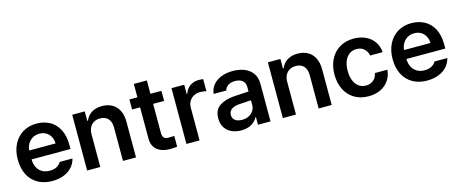

<svg xmlns="http://www.w3.org/2000/svg" viewBox="-41 -1205 4214 1764"><g transform="rotate(-15 2066.5 -323.0)"><path d="M37.1 -261.7Q37.1 -343.3 68.4 -405.5Q99.6 -467.8 156.5 -502.4Q213.4 -537.1 288.1 -537.1Q355.5 -537.1 410.4 -508.3Q465.3 -479.5 497.8 -419.2Q530.3 -358.9 530.3 -269.5V-230.5H160.2Q160.6 -186 177.7 -153.6Q194.8 -121.1 225.1 -104Q255.4 -86.9 295.9 -86.9Q335.4 -86.9 363.3 -102.1Q391.1 -117.2 403.3 -141.6H525.4Q514.2 -95.7 482.9 -61.3Q451.7 -26.9 403.6 -8.1Q355.5 10.7 294.9 10.7Q215.8 10.7 157.5 -22.7Q99.1 -56.2 68.1 -117.7Q37.1 -179.2 37.1 -261.7ZM411.1 -315.4Q410.6 -351.6 395.5 -379.9Q380.4 -408.2 353 -424.3Q325.7 -440.4 290 -440.4Q253.4 -440.4 224.9 -423.6Q196.3 -406.7 179.7 -378.2Q163.1 -349.6 160.6 -315.4Z M752 0H627V-530.3H746.1V-440.4H752.9Q771.5 -486.3 811.8 -511.7Q852.1 -537.1 910.2 -537.1Q965.3 -537.1 1006.6 -513.7Q1047.9 -490.2 1070.1 -445.3Q1092.3 -400.4 1091.8 -337.9V0H967.8V-318.4Q967.8 -372.1 940.4 -401.9Q913.1 -431.6 864.3 -431.6Q831.1 -431.6 805.7 -417.2Q780.3 -402.8 766.1 -375.7Q752 -348.6 752 -310.5Z M1475.6 -434.6H1371.1V-159.2Q1371.1 -124 1386 -110.8Q1400.9 -97.7 1427.7 -97.7Q1451.2 -97.7 1482.4 -99.6V2Q1458 6.8 1412.1 6.8Q1363.8 6.8 1326.4 -9Q1289.1 -24.9 1267.8 -57.6Q1246.6 -90.3 1247.1 -138.7V-434.6H1170.9V-530.3H1247.1V-657.2H1371.1V-530.3H1475.6Z M1571.3 -530.3H1692.4V-442.4H1698.2Q1711.9 -487.3 1747.6 -512.7Q1783.2 -538.1 1829.1 -538.1Q1856.4 -538.1 1874 -535.2V-419.9Q1865.7 -422.9 1848.6 -425.3Q1831.5 -427.7 1816.4 -427.7Q1782.2 -427.7 1754.9 -413.1Q1727.5 -398.4 1711.9 -372.1Q1696.3 -345.7 1696.3 -312.5V0H1571.3Z M2111.3 -309.6Q2195.8 -315.4 2247.1 -317.4V-359.4Q2247.1 -398.9 2222.2 -420.7Q2197.3 -442.4 2151.4 -442.4Q2110.8 -442.4 2085 -425.3Q2059.1 -408.2 2051.8 -378.9H1931.6Q1936 -424.3 1963.9 -460.2Q1991.7 -496.1 2040.5 -516.6Q2089.4 -537.1 2154.3 -537.1Q2210 -537.1 2259 -519.8Q2308.1 -502.4 2339.6 -461.7Q2371.1 -420.9 2371.1 -354.5V0H2252V-73.2H2248Q2228.5 -36.1 2189.5 -12.7Q2150.4 10.7 2091.8 10.7Q2040.5 10.7 2000.2 -7.8Q1960 -26.4 1937 -62.5Q1914.1 -98.6 1914.1 -149.4Q1914.1 -231.4 1969.5 -267.8Q2024.9 -304.2 2111.3 -309.6ZM2124 -81.1Q2160.6 -81.1 2189 -95.7Q2217.3 -110.4 2232.7 -135.5Q2248 -160.6 2248 -190.4L2247.6 -233.9L2130.9 -226.6Q2085 -222.7 2059.6 -203.6Q2034.2 -184.6 2034.2 -150.4Q2034.2 -116.7 2058.6 -98.9Q2083 -81.1 2124 -81.1Z M2613.3 0H2488.3V-530.3H2607.4V-440.4H2614.3Q2632.8 -486.3 2673.1 -511.7Q2713.4 -537.1 2771.5 -537.1Q2826.7 -537.1 2867.9 -513.7Q2909.2 -490.2 2931.4 -445.3Q2953.6 -400.4 2953.1 -337.9V0H2829.1V-318.4Q2829.1 -372.1 2801.8 -401.9Q2774.4 -431.6 2725.6 -431.6Q2692.4 -431.6 2667 -417.2Q2641.6 -402.8 2627.4 -375.7Q2613.3 -348.6 2613.3 -310.5Z M3049.8 -262.7Q3049.8 -343.3 3081.1 -405.5Q3112.3 -467.8 3169.7 -502.4Q3227.1 -537.1 3303.7 -537.1Q3367.7 -537.1 3417.7 -513.7Q3467.8 -490.2 3497.3 -447.3Q3526.9 -404.3 3531.2 -347.7H3412.1Q3404.3 -387.7 3376.5 -412.6Q3348.6 -437.5 3304.7 -437.5Q3266.1 -437.5 3237.1 -416.7Q3208 -396 3191.9 -357.2Q3175.8 -318.4 3175.8 -265.6Q3175.8 -211.4 3191.7 -172.1Q3207.5 -132.8 3236.6 -111.8Q3265.6 -90.8 3304.7 -90.8Q3346.7 -90.8 3375.5 -114.3Q3404.3 -137.7 3412.1 -180.7H3531.2Q3526.4 -124.5 3497.3 -81.1Q3468.3 -37.6 3418.5 -13.4Q3368.7 10.7 3303.7 10.7Q3226.1 10.7 3168.7 -23.9Q3111.3 -58.6 3080.6 -120.6Q3049.8 -182.6 3049.8 -262.7Z M3602.5 -261.7Q3602.5 -343.3 3633.8 -405.5Q3665 -467.8 3721.9 -502.4Q3778.8 -537.1 3853.5 -537.1Q3920.9 -537.1 3975.8 -508.3Q4030.8 -479.5 4063.2 -419.2Q4095.7 -358.9 4095.7 -269.5V-230.5H3725.6Q3726.1 -186 3743.2 -153.6Q3760.3 -121.1 3790.5 -104Q3820.8 -86.9 3861.3 -86.9Q3900.9 -86.9 3928.7 -102.1Q3956.5 -117.2 3968.8 -141.6H4090.8Q4079.6 -95.7 4048.3 -61.3Q4017.1 -26.9 3969 -8.1Q3920.9 10.7 3860.4 10.7Q3781.2 10.7 3722.9 -22.7Q3664.6 -56.2 3633.5 -117.7Q3602.5 -179.2 3602.5 -261.7ZM3976.6 -315.4Q3976.1 -351.6 3960.9 -379.9Q3945.8 -408.2 3918.5 -424.3Q3891.1 -440.4 3855.5 -440.4Q3818.8 -440.4 3790.3 -423.6Q3761.7 -406.7 3745.1 -378.2Q3728.5 -349.6 3726.1 -315.4Z"/></g></svg>

Font: Pretendard GOV SemiBold
Style: Regular
Weight: 600
Designer: Base glyphs from Inter by Rasmus Andersson; Hangeul glyphs from Noto Sans CJK(Source Han Sans) by Jang Soo-young and Kan
Foundry: Kil Hyung-jin
Version: Version 1.309